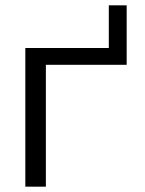

<svg xmlns="http://www.w3.org/2000/svg" viewBox="-20 -700 545 720"><path d="M455 -457H152V0H75V-520H388V-680H455Z"/></svg>

Font: M PLUS 1p
Style: Regular
Weight: 400
Version: Version 1.062